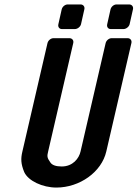

<svg xmlns="http://www.w3.org/2000/svg" viewBox="-20 -839 620 865"><path d="M459 -157 572 -645C575 -657 567 -667 555 -667H483C471 -667 459 -657 456 -645L343 -157C336 -125 308 -89 258 -89C232 -89 215 -95 207 -107C191 -129 192 -136 197 -157L310 -645C313 -657 305 -667 293 -667H221C209 -667 197 -657 194 -645L81 -157C73 -124 74 -101 89 -64C107 -24 172 6 234 6C339 6 438 -64 459 -157ZM479 -708H536C548 -708 561 -718 564 -730L579 -797C582 -809 574 -819 562 -819H505C493 -819 481 -809 478 -797L463 -730C460 -718 467 -708 479 -708ZM259 -708H317C329 -708 342 -718 345 -730L360 -797C363 -809 355 -819 343 -819H285C273 -819 261 -809 258 -797L243 -730C240 -718 247 -708 259 -708Z"/></svg>

Font: DIN Rundschrift
Style: BreitKursiv
Weight: 400
Width: 7
Version: Version 1.027